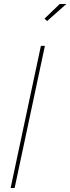

<svg xmlns="http://www.w3.org/2000/svg" viewBox="-20 -938 351 958"><path d="M184 -709H204L53 0H33ZM215 -833 202 -845 278 -918H311Z"/></svg>

Font: Raleway Thin
Style: Italic
Weight: 100
Italic angle: -12°
Designer: Matt McInerney, Pablo Impallari, Rodrigo Fuenzalida
Foundry: Matt McInerney, Pablo Impallari, Rodrigo Fuenzalida
Version: Version 4.026